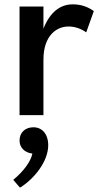

<svg xmlns="http://www.w3.org/2000/svg" viewBox="-20 -530 461 884"><path d="M377 -381 412 -479C385 -498 355 -510 315 -510C257 -510 210 -474 180 -398V-500H70V0H180V-255C180 -368 242 -408 295 -408C325 -408 353 -398 377 -381ZM134 56C96 56 70 80 70 117C70 150 94 173 129 177C123 211 90 258 41 298L72 334C136 295 202 214 202 139C202 86 173 56 134 56Z"/></svg>

Font: Gully Medium
Style: Regular
Weight: 500
Designer: jaikishan Patel
Foundry: MagicType
Version: Version 1.000;Glyphs 3.2 (3242)